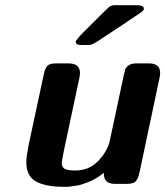

<svg xmlns="http://www.w3.org/2000/svg" viewBox="-20 -699 629 730"><path d="M80.1 -83Q80.1 -103 88.9 -147.9L147 -418.9Q151.9 -440.9 160.9 -449.5Q169.9 -458 193.8 -458H240.2Q284.2 -458 284.2 -420.9Q284.2 -417 282.2 -404.8L223.1 -127Q215.3 -86.9 214.8 -80.1Q214.8 -63 226.3 -56.9Q237.8 -50.8 266.1 -50.8Q316.9 -50.8 350.3 -84Q383.8 -117.2 396 -157.2L450.2 -411.1Q454.1 -428.2 456.1 -435.1Q458 -441.9 468.5 -450Q479 -458 498 -458H545.9Q588.9 -458 588.9 -421.9Q588.9 -409.7 585.9 -399.9L511.2 -46.9Q508.3 -33.7 506.1 -27.3Q503.9 -21 499 -13.4Q494.1 -5.9 485.1 -2.9Q476.1 0 461.9 0H416Q373 0 375 -42Q359.9 -29.8 345 -21Q330.1 -12.2 315.4 -6.6Q300.8 -1 290.3 2.4Q279.8 5.9 266.8 7.3Q253.9 8.8 248.5 10Q243.2 11.2 231.9 11.2H220.2Q154.3 11.2 117.2 -8.8Q80.1 -28.8 80.1 -83ZM268.1 -540Q268.1 -546.9 297.9 -577.1Q392.1 -671.4 394 -671.9Q401.9 -678.7 414.1 -679.2H502Q522.9 -679.2 526.9 -668.9V-664.1Q525.9 -659.2 516.4 -652.1Q506.8 -645 447.8 -606Q391.6 -568.8 349.6 -541Q329.6 -527.8 317.9 -527.8H289.1Q268.1 -527.8 268.1 -540Z"/></svg>

Font: CMU Sans Serif
Style: BoldOblique
Weight: 700
Italic angle: -12°
Version: Version 0.7.0